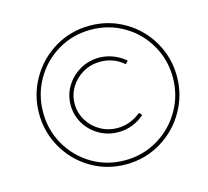

<svg xmlns="http://www.w3.org/2000/svg" viewBox="-99 -804 988 910"><g transform="rotate(-15 395.0 -349.0)"><path d="M752 -350Q752 -259 707 -180.5Q662 -102 584 -55.5Q506 -9 412 -9Q319 -9 241.5 -55Q164 -101 119.5 -179Q75 -257 75 -348Q75 -439 120 -517.5Q165 -596 242.5 -642.5Q320 -689 414 -689Q507 -689 584.5 -643.5Q662 -598 707 -520Q752 -442 752 -350ZM95 -348Q95 -261 137 -188Q179 -115 251.5 -72Q324 -29 412 -29Q501 -29 574 -72.5Q647 -116 689.5 -189.5Q732 -263 732 -350Q732 -437 690 -510Q648 -583 575 -626Q502 -669 414 -669Q325 -669 252 -625.5Q179 -582 137 -508.5Q95 -435 95 -348ZM546 -482 533 -468Q484 -511 418 -511Q372 -511 333.5 -489Q295 -467 272.5 -430Q250 -393 250 -349Q250 -305 272.5 -267.5Q295 -230 333.5 -208Q372 -186 418 -186Q450 -186 479.5 -197.5Q509 -209 533 -229L546 -216Q520 -192 486.5 -179Q453 -166 417 -166Q366 -166 323 -190.5Q280 -215 255 -257Q230 -299 230 -349Q230 -398 255.5 -440Q281 -482 324 -506.5Q367 -531 418 -531Q453 -531 486.5 -518Q520 -505 546 -482Z"/></g></svg>

Font: Gontserrat Thin
Style: Italic
Weight: 250
Italic angle: -11.3°
Designer: Julieta Ulanovsky
Foundry: Julieta Ulanovsky
Version: Version 6.001